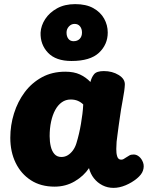

<svg xmlns="http://www.w3.org/2000/svg" viewBox="-20 -903 732 932"><path d="M30 -234Q30 -295 48 -352.5Q66 -410 100 -455.5Q134 -501 183.5 -528Q233 -555 297 -555Q339 -555 368 -541.5Q397 -528 419 -505Q424 -527 436.5 -542.5Q449 -558 484 -558Q525 -558 556 -539Q587 -520 586 -492Q585 -466 576 -419Q567 -372 561 -327Q559 -313 556 -292Q553 -271 550.5 -250.5Q548 -230 546 -215Q545 -201 544.5 -180Q544 -159 549 -143.5Q554 -128 568 -128Q575 -128 580 -131Q585 -134 591 -138Q602 -145 609 -149Q616 -153 629 -153Q643 -153 655.5 -142.5Q668 -132 674.5 -114Q681 -96 674 -75Q668 -56 644.5 -36.5Q621 -17 590.5 -4Q560 9 531 9Q502 9 477.5 -3.5Q453 -16 436 -37.5Q419 -59 412 -87Q387 -49 343 -23Q299 3 245 3Q178 3 130 -28Q82 -59 56 -112.5Q30 -166 30 -234ZM221 -242Q221 -215 226.5 -192Q232 -169 244.5 -155Q257 -141 278 -141Q295 -141 309 -149.5Q323 -158 334 -173Q345 -188 351 -208Q358 -231 363.5 -254.5Q369 -278 373 -302Q377 -326 380 -349.5Q383 -373 384 -396Q373 -407 358 -413.5Q343 -420 323 -420Q299 -420 280 -406.5Q261 -393 248 -369Q235 -345 228 -312.5Q221 -280 221 -242ZM327 -607Q251 -607 213 -647Q175 -687 177 -745Q179 -779 199.5 -810.5Q220 -842 257 -862.5Q294 -883 345 -883Q398 -883 433 -863.5Q468 -844 485.5 -812.5Q503 -781 503 -745Q503 -687 460.5 -647Q418 -607 327 -607ZM337 -703Q356 -703 367 -714.5Q378 -726 378 -745Q378 -763 368.5 -775Q359 -787 342 -787Q326 -787 314.5 -774.5Q303 -762 303 -745Q303 -726 312 -714.5Q321 -703 337 -703Z"/></svg>

Font: Playpen Sans ExtraBold
Style: Regular
Weight: 800
Designer: Laura Meseguer, Veronika Burian, José Scaglione
Foundry: TypeTogether
Version: Version 1.001